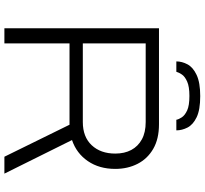

<svg xmlns="http://www.w3.org/2000/svg" viewBox="-48 -860 909 852"><g transform="rotate(90 406.0 -434.5)"><path d="M106 0V-686H532Q597 -686 641 -660.5Q685 -635 707.5 -591Q730 -547 730 -492Q730 -421 695.5 -370.5Q661 -320 602 -300L751 0H676L534 -289H173V0ZM173 -348H522Q588 -348 625 -387.5Q662 -427 662 -492Q662 -533 646 -563Q630 -593 599 -610Q568 -627 522 -627H173ZM253 -763Q253 -788 266 -812.5Q279 -837 313 -853Q347 -869 407 -869Q468 -869 501 -853Q534 -837 546.5 -812.5Q559 -788 559 -763H512Q510 -774 501 -787.5Q492 -801 470.5 -811Q449 -821 406 -821Q365 -821 342.5 -811Q320 -801 311 -787.5Q302 -774 299 -763Z"/></g></svg>

Font: Archivo SemiExpanded ExtraLight
Style: Regular
Weight: 250
Width: 6
Designer: Hector Gatti
Foundry: Omnibus-Type
Version: Version 2.001